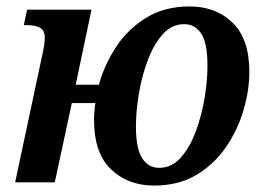

<svg xmlns="http://www.w3.org/2000/svg" viewBox="-20 -566 826 596"><path d="M27 0 112 -399Q119 -432 119 -448Q119 -472 104 -480Q89 -488 65 -488H54L64 -536H264L215 -303H287Q304 -365 340.5 -420.5Q377 -476 434 -511Q491 -546 568 -546Q650 -546 702 -495.5Q754 -445 754 -343Q754 -286 736 -224.5Q718 -163 681.5 -109.5Q645 -56 589.5 -23Q534 10 458 10Q377 10 324.5 -40.5Q272 -91 272 -193Q272 -219 276 -246H203L150 0ZM474 -45Q513 -45 541 -76.5Q569 -108 587.5 -157.5Q606 -207 615 -261.5Q624 -316 624 -361Q624 -433 604.5 -462Q585 -491 552 -491Q513 -491 485 -459.5Q457 -428 438.5 -378.5Q420 -329 411 -274.5Q402 -220 402 -174Q402 -104 421.5 -74.5Q441 -45 474 -45Z"/></svg>

Font: Noto Serif SemiCondensed SemiBold
Style: Italic
Weight: 600
Width: 4
Italic angle: -12°
Designer: Monotype Design Team
Foundry: Monotype Imaging Inc.
Version: Version 2.014; ttfautohint (v1.8.4.7-5d5b)